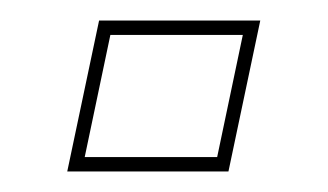

<svg xmlns="http://www.w3.org/2000/svg" viewBox="-20 -461 319 187"><path d="M45.5 -294 76.5 -441H233.5L202.5 -294ZM62.5 -308H191.5L216.5 -427H87.5Z"/></svg>

Font: Tourney Condensed Thin
Style: Italic
Weight: 100
Width: 3
Italic angle: -12°
Designer: Tyler Finck
Foundry: Etcetera Type Co
Version: Version 1.010; ttfautohint (v1.8.3)